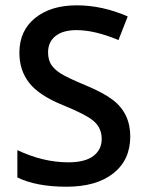

<svg xmlns="http://www.w3.org/2000/svg" viewBox="-20 -695 552 724"><path d="M405 -318.5Q471.2 -268.5 471.2 -180.2Q471.2 -92 407.5 -41.5Q343.8 9.1 230.5 9.1Q117.3 9.1 45.5 -25.8V-128.9Q142.6 -82.9 237.6 -82.9Q300.8 -82.9 332.2 -106.9Q363.5 -130.9 363.5 -170.9Q363.5 -210.8 335.7 -236.3Q307.9 -261.9 217.4 -298.5Q126.9 -335.2 90 -382.7Q53.1 -430.2 53.1 -496Q53.1 -579.4 112.5 -627.1Q171.9 -674.9 269 -674.9Q366 -674.9 461.6 -633L426.7 -544Q337.2 -581.4 268.5 -581.4Q216.9 -581.4 189.1 -558.9Q161.3 -536.4 161.3 -498Q161.3 -471.7 171.9 -453Q184 -433.8 208.5 -418.1Q233.1 -402.4 302.1 -373.6Q371.1 -344.8 405 -318.5Z"/></svg>

Font: Khula Semibold
Style: Regular
Weight: 600
Designer: Erin McLaughlin, Steve Matteson
Version: Version 1.000;PS 1.0;hotconv 1.0.72;makeotf.lib2.5.5900; ttf